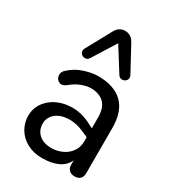

<svg xmlns="http://www.w3.org/2000/svg" viewBox="-187 -871 885 983"><g transform="rotate(30 255.0 -379.5)"><path d="M47.7 -145Q48.5 -204.3 93 -245.1Q137.6 -285.9 206.3 -291.7Q275.1 -297.5 342.7 -260L376 -243.2L373 -192.6L336.7 -208.8Q281.8 -234.2 234.7 -232Q187.5 -229.8 159.7 -205.8Q132 -181.7 132 -146.1Q132 -106.9 158.9 -82.9Q185.8 -58.8 232.8 -58.8Q263.3 -58.8 292.8 -71.5Q322.4 -84.1 342.2 -110.3Q362.1 -136.6 362.1 -174.7V-313.7Q362.1 -370.2 335 -397.8Q307.9 -425.3 257.9 -426.1Q233.1 -426.4 202.7 -415.1Q172.3 -403.8 141.6 -378.1Q119.5 -361.1 101.2 -369.8Q82.9 -378.6 80.4 -400.1Q77.9 -421.7 97.5 -437.7Q131.3 -469 177 -483.8Q222.6 -498.6 259.6 -498.3Q354.3 -497.5 403.3 -449.1Q452.3 -400.7 452.3 -303.1V-36.7Q452.3 -16.3 441.1 -4.5Q429.8 7.3 408.5 7.3Q387.2 7.3 375.5 -4.4Q363.7 -16 363.7 -36V-88.9H372.8Q360.3 -36 319.4 -13.2Q278.5 9.6 215.4 9.3Q165.5 9.3 127 -11.9Q88.5 -33 67.9 -68.3Q47.4 -103.6 47.7 -145ZM347.9 -557 261.3 -695 174.7 -557Q165.9 -542.7 150 -543.7Q134.1 -544.6 125.9 -557.3Q117.6 -569.9 126.4 -586.2L206.2 -732.4Q225.3 -768 261.3 -768Q297.8 -768 317 -732.4L396.2 -586.2Q404.9 -569.9 396.7 -557.3Q388.4 -544.6 372.5 -543.7Q356.6 -542.7 347.9 -557Z"/></g></svg>

Font: SN Pro Thin
Style: Regular
Weight: 200
Designer: Tobias Whetton
Foundry: Supernotes
Version: Version 1.003;Glyphs 3.3 (3324)